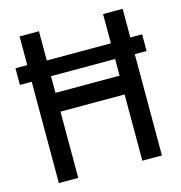

<svg xmlns="http://www.w3.org/2000/svg" viewBox="-109 -837 883 935"><g transform="rotate(-15 332.5 -369.5)"><path d="M592.8 -739.3V-594.7H652.3V-510.7H592.8V0H494.1V-334H170.9V0H73.2V-510.7H13.7V-594.7H73.2V-739.3H170.9V-591.8H494.1V-739.3ZM170.9 -512.7V-428.7H494.1V-512.7Z"/></g></svg>

Font: RobotoJAA
Style: Medium
Weight: 500
Version: Version 2.05; 2016-11-05